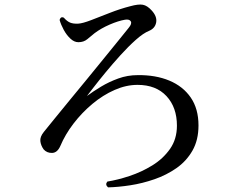

<svg xmlns="http://www.w3.org/2000/svg" viewBox="-20 -785 1040 828"><path d="M446 23Q432 11 443 -2Q487 -9 538.5 -26Q590 -43 636.5 -71.5Q683 -100 713 -142.5Q743 -185 743 -243Q743 -322 698 -370.5Q653 -419 573 -419Q524 -419 474 -397Q424 -375 378.5 -337Q333 -299 297 -252Q261 -205 240 -155Q227 -126 204.5 -125.5Q182 -125 168 -141Q156 -158 154 -176.5Q152 -195 169 -216Q187 -238 216 -274Q245 -310 281 -353.5Q317 -397 355 -443.5Q393 -490 428 -533Q463 -576 491 -610.5Q519 -645 535 -665Q550 -683 544 -693Q538 -703 519 -700Q490 -695 453 -679Q416 -663 388 -642Q372 -629 356.5 -616Q341 -603 318 -603Q300 -603 283.5 -618.5Q267 -634 255 -656Q243 -678 237 -699Q242 -715 255 -709Q269 -693 282.5 -687.5Q296 -682 317 -683Q336 -684 372.5 -698Q409 -712 453.5 -729.5Q498 -747 541 -758Q577 -768 596 -764.5Q615 -761 634 -740Q658 -714 653.5 -688.5Q649 -663 623 -652Q598 -642 565.5 -613Q533 -584 499.5 -547Q466 -510 435.5 -473Q405 -436 383.5 -408Q362 -380 355 -371Q382 -391 416 -411.5Q450 -432 490 -446.5Q530 -461 574 -461Q651 -462 710 -437.5Q769 -413 802.5 -364.5Q836 -316 836 -244Q836 -181 810 -135.5Q784 -90 741 -60Q698 -30 646 -12Q594 6 542 14Q490 22 446 23Z"/></svg>

Font: Zen Old Mincho Medium
Style: Regular
Weight: 500
Designer: Yoshimichi Ohira
Foundry: Positype
Version: Version 1.500